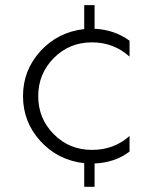

<svg xmlns="http://www.w3.org/2000/svg" viewBox="-20 -721 605 741"><path d="M335 -557.5Q247.5 -557.5 187.5 -496.9Q127.5 -436.2 127.5 -350Q127.5 -263.8 187.5 -203.1Q247.5 -142.5 335 -142.5Q420 -142.5 480 -196.2V-136.2Q425 -93.8 345 -90V0H305V-91.2Q203.8 -102.5 136.2 -176.2Q68.8 -250 68.8 -350Q68.8 -450 136.2 -523.8Q203.8 -597.5 305 -608.8V-701.2H345V-610Q422.5 -606.2 480 -563.8V-502.5Q418.8 -557.5 335 -557.5Z"/></svg>

Font: Now Light
Style: Regular
Weight: 300
Designer: Alfredo Marco Pradil
Foundry: Alfredo Marco Pradil
Version: Version 1.002;PS 001.002;hotconv 1.0.88;makeotf.lib2.5.64775